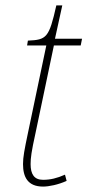

<svg xmlns="http://www.w3.org/2000/svg" viewBox="-20 -679 323 709"><path d="M139 10C161 10 195 3 226 -11L220 -34C191 -21 166 -15 139 -15C106 -15 93 -36 93 -73C93 -96 96 -119 111 -187L179 -511H278L283 -536H183L210 -659H188C161 -539 152 -532 83 -529L80 -511H151L83 -187C70 -125 65 -99 65 -73C65 -26 82 10 139 10Z"/></svg>

Font: Noto Serif SemiCondensed Thin
Style: Italic
Weight: 100
Width: 4
Italic angle: -12°
Designer: Monotype Design Team
Foundry: Monotype Imaging Inc.
Version: Version 2.013